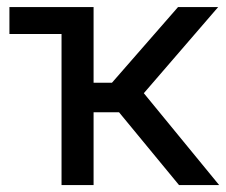

<svg xmlns="http://www.w3.org/2000/svg" viewBox="-20 -536 655 556"><path d="M7.3 -437.5V-515.6H206.5V-437.5ZM158.2 0V-515.6H251V-296.4H304.2L495.6 -515.6H611.8L396.5 -266.1L614.7 0H498.5L324.7 -210.9H251V0Z"/></svg>

Font: Inter Cardless Display
Style: Regular
Weight: 400
Designer: Rasmus Andersson
Foundry: rsms
Version: Version 4.001;git-9221beed3